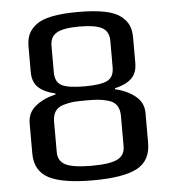

<svg xmlns="http://www.w3.org/2000/svg" viewBox="-50 -706 680 761"><g transform="rotate(-5 290.0 -325.0)"><path d="M520 -119Q520 -48 465.5 -19Q411 10 289 10Q168 10 113.5 -19Q59 -48 59 -117V-238Q59 -279 91 -305Q123 -331 171 -342V-346Q127 -356 104 -377.5Q81 -399 81 -439V-540Q81 -568 89.5 -588Q98 -608 120 -625.5Q142 -643 184 -651.5Q226 -660 289 -660Q352 -660 394 -651.5Q436 -643 458 -625.5Q480 -608 488.5 -588Q497 -568 497 -540V-439Q497 -399 474.5 -377.5Q452 -356 408 -346V-342Q456 -331 488 -305Q520 -279 520 -238ZM406 -430V-535Q406 -572 379 -587Q352 -602 289 -602Q226 -602 199 -587Q172 -572 172 -535V-430Q172 -391 198 -377.5Q224 -364 289 -364Q354 -364 380 -377.5Q406 -391 406 -430ZM422 -114V-235Q422 -260 411.5 -276Q401 -292 378.5 -298.5Q356 -305 338 -306.5Q320 -308 289 -308Q258 -308 240 -306.5Q222 -305 199.5 -298.5Q177 -292 166.5 -276Q156 -260 156 -235V-114Q156 -78 186 -63Q216 -48 289 -48Q362 -48 392 -63Q422 -78 422 -114Z"/></g></svg>

Font: Play
Style: Regular
Weight: 400
Designer: Jonas Hecksher
Foundry: Jonas Hecksher, Playtypeª, e-types AS
Version: Version 1.002